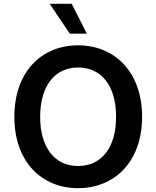

<svg xmlns="http://www.w3.org/2000/svg" viewBox="-20 -974 817 1004"><path d="M388 10C579 10 723 -128 723 -363C723 -599 579 -737 388 -737C197 -737 55 -598 55 -363C55 -129 197 10 388 10ZM190 -363C190 -524 266 -621 388 -621C512 -621 587 -524 587 -363C587 -203 512 -106 388 -106C265 -106 190 -204 190 -363ZM240 -954 345 -798H434L355 -954Z"/></svg>

Font: Wafeq Semi Bold
Style: Regular
Weight: 600
Designer: Rasmus Andersson & Azza Alameddine
Foundry: Google & TypeTogether
Version: Version 3.000;January 28, 2025;FontCreator 15.0.0.3014 64-bi